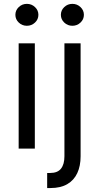

<svg xmlns="http://www.w3.org/2000/svg" viewBox="-20 -770 514 995"><path d="M76.7 0V-545.5H160.5V0ZM119.3 -636.4Q94.8 -636.4 77.2 -653.1Q59.7 -669.7 59.7 -693.2Q59.7 -716.6 77.2 -733.3Q94.8 -750 119.3 -750Q143.8 -750 161.4 -733.3Q179 -716.6 179 -693.2Q179 -669.7 161.4 -653.1Q143.8 -636.4 119.3 -636.4ZM313.9 -545.5H397.7V39.8Q397.7 90.2 380.5 127.1Q363.3 164.1 328.7 184.3Q294 204.5 241.5 204.5Q237.2 204.5 233 204.5Q228.7 204.5 224.4 204.5V126.4Q228.7 126.4 232.2 126.4Q235.8 126.4 240.1 126.4Q278.4 126.4 296.2 103.9Q313.9 81.3 313.9 39.8ZM355.1 -636.4Q330.6 -636.4 313 -653.1Q295.5 -669.7 295.5 -693.2Q295.5 -716.6 313 -733.3Q330.6 -750 355.1 -750Q379.6 -750 397.2 -733.3Q414.8 -716.6 414.8 -693.2Q414.8 -669.7 397.2 -653.1Q379.6 -636.4 355.1 -636.4Z"/></svg>

Font: InterMG
Style: Regular
Weight: 400
Designer: Rasmus Andersson
Foundry: rsms
Version: Version 3.019;December 26, 2023;FontCreator 15.0.0.2955 64-b